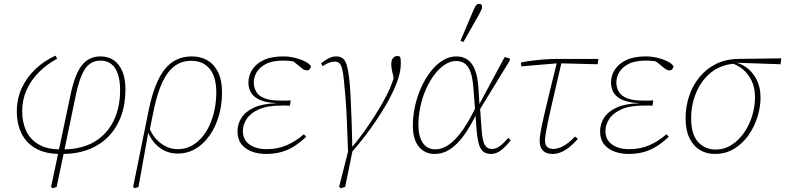

<svg xmlns="http://www.w3.org/2000/svg" viewBox="-20 -793 4105 1004"><path d="M255 191 247 185 350 -303Q373 -409 409.5 -453.5Q446 -498 505 -498Q546 -498 575 -478Q604 -458 620 -419.5Q636 -381 636 -326Q636 -249 613.5 -187Q591 -125 548.5 -80.5Q506 -36 444.5 -12Q383 12 305 12L310 -16L319 -12Q412 -14 476 -53Q540 -92 574 -161Q608 -230 608 -322Q608 -396 582 -436Q556 -476 505 -476Q473 -476 449.5 -459Q426 -442 409 -404Q392 -366 378 -303L315 0L276 185ZM294 12Q219 12 168.5 -16Q118 -44 93 -94Q68 -144 68 -211Q68 -277 94 -333Q120 -389 165.5 -432Q211 -475 270 -502L279 -486Q225 -457 183.5 -415.5Q142 -374 119 -322.5Q96 -271 96 -212Q96 -154 116.5 -109.5Q137 -65 180 -39Q223 -13 289 -12L297 -18Z M684 191 676 185 758 -219Q787 -361 840.5 -429.5Q894 -498 983 -498Q1030 -498 1065.5 -477Q1101 -456 1121 -414.5Q1141 -373 1141 -309Q1141 -244 1124 -186.5Q1107 -129 1076 -84.5Q1045 -40 1002.5 -15Q960 10 909 10Q851 10 807.5 -26.5Q764 -63 748 -121L758 -132Q777 -78 818.5 -45.5Q860 -13 910 -13Q946 -13 976.5 -28Q1007 -43 1032 -70.5Q1057 -98 1074.5 -135.5Q1092 -173 1101.5 -217.5Q1111 -262 1111 -310Q1111 -391 1076.5 -433Q1042 -475 980 -475Q930 -475 893 -447.5Q856 -420 830 -365Q804 -310 786 -227L760 -100L755 -98L704 185Z M1371 12Q1331 12 1297 -0.5Q1263 -13 1242.5 -39Q1222 -65 1222 -106Q1222 -145 1243 -177.5Q1264 -210 1308.5 -230.5Q1353 -251 1425 -253L1424 -254Q1376 -256 1344 -268.5Q1312 -281 1295.5 -304.5Q1279 -328 1279 -361Q1279 -397 1298.5 -428Q1318 -459 1358 -478.5Q1398 -498 1460 -498Q1493 -498 1523 -490.5Q1553 -483 1575.5 -471.5Q1598 -460 1606 -447Q1605 -439 1600 -432Q1595 -425 1584 -425Q1575 -425 1566.5 -430.5Q1558 -436 1545 -447L1504 -480L1546 -481L1542 -466Q1518 -472 1500.5 -474Q1483 -476 1461 -476Q1404 -476 1370.5 -458.5Q1337 -441 1322 -415Q1307 -389 1307 -363Q1307 -335 1320 -313Q1333 -291 1363.5 -279Q1394 -267 1447 -267Q1460 -267 1477 -267Q1494 -267 1500 -268L1496 -240Q1491 -241 1477.5 -241Q1464 -241 1451 -241Q1377 -241 1333 -221Q1289 -201 1269.5 -170.5Q1250 -140 1250 -108Q1250 -62 1284.5 -37.5Q1319 -13 1373 -13Q1433 -13 1480.5 -34Q1528 -55 1569 -91L1581 -78Q1552 -50 1520.5 -29.5Q1489 -9 1452 1.5Q1415 12 1371 12Z M1763 191 1753 185 1803 -12H1825L1785 184ZM1800 4Q1797 -84 1794 -156.5Q1791 -229 1786.5 -284.5Q1782 -340 1778 -377Q1774 -417 1768 -437Q1762 -457 1753 -464Q1744 -471 1731 -471Q1717 -471 1701.5 -465.5Q1686 -460 1667 -447L1659 -462Q1679 -478 1698.5 -488Q1718 -498 1738 -498Q1761 -498 1774 -486.5Q1787 -475 1794 -450Q1801 -425 1806 -382Q1810 -349 1813 -292Q1816 -235 1818.5 -165.5Q1821 -96 1822 -24V-25Q1855 -64 1884.5 -105.5Q1914 -147 1939 -186.5Q1964 -226 1982.5 -259Q2001 -292 2012 -316Q2022 -337 2031 -362Q2040 -387 2049 -420L2042 -357L2036 -397Q2032 -412 2029 -428Q2026 -444 2026 -459Q2026 -478 2035 -489Q2044 -500 2057 -500Q2062 -500 2065.5 -499Q2069 -498 2071 -497Q2074 -492 2075 -484Q2076 -476 2076 -464Q2076 -426 2063.5 -385.5Q2051 -345 2028 -300Q2016 -274 1995.5 -239.5Q1975 -205 1948.5 -165Q1922 -125 1889 -82Q1856 -39 1818 5Z M2252 12Q2202 12 2170.5 -25.5Q2139 -63 2139 -137Q2139 -188 2150.5 -239.5Q2162 -291 2183 -337Q2204 -383 2232.5 -419.5Q2261 -456 2295 -477Q2329 -498 2366 -498Q2399 -498 2423.5 -482Q2448 -466 2463 -429.5Q2478 -393 2482 -331L2487 -248L2489 -244L2498 -121Q2502 -58 2514.5 -36Q2527 -14 2553 -14Q2574 -14 2594.5 -29.5Q2615 -45 2637 -72L2651 -60Q2629 -31 2603 -9.5Q2577 12 2548 12Q2524 12 2508.5 1Q2493 -10 2484.5 -38Q2476 -66 2472 -117L2456 -327Q2451 -405 2429.5 -439.5Q2408 -474 2365 -474Q2335 -474 2306 -455Q2277 -436 2252 -403Q2227 -370 2208 -327.5Q2189 -285 2178.5 -237Q2168 -189 2168 -140Q2168 -79 2191 -45.5Q2214 -12 2257 -12Q2292 -12 2328 -37Q2364 -62 2401 -115Q2438 -168 2477 -252L2478 -195H2470Q2439 -131 2405.5 -84.5Q2372 -38 2334 -13Q2296 12 2252 12ZM2486 -215V-247L2619 -495L2646 -487V-477ZM2388 -580Q2405 -620 2422 -660Q2439 -700 2456 -740Q2461 -751 2465 -758.5Q2469 -766 2474 -769.5Q2479 -773 2485 -773Q2493 -773 2497 -769Q2501 -765 2501 -757Q2501 -750 2497 -741.5Q2493 -733 2483 -714Q2463 -679 2443 -643.5Q2423 -608 2403 -573Z M2706 -446 2704 -466Q2724 -471 2755 -475Q2786 -479 2823 -482Q2860 -485 2896 -485H3109L3105 -457L2905 -462H2895ZM2870 12Q2836 12 2819 -5.5Q2802 -23 2802 -56Q2802 -70 2805.5 -93.5Q2809 -117 2816.5 -151Q2824 -185 2835 -232Q2846 -279 2861 -340Q2876 -401 2895 -478H2919Q2901 -401 2887 -339.5Q2873 -278 2862 -231.5Q2851 -185 2844 -150.5Q2837 -116 2833.5 -93Q2830 -70 2830 -57Q2830 -34 2842 -24Q2854 -14 2874 -14Q2895 -14 2922.5 -27.5Q2950 -41 2987 -79L3002 -67Q2979 -41 2956.5 -23Q2934 -5 2912 3.5Q2890 12 2870 12Z M3267 12Q3227 12 3193 -0.5Q3159 -13 3138.5 -39Q3118 -65 3118 -106Q3118 -145 3139 -177.5Q3160 -210 3204.5 -230.5Q3249 -251 3321 -253L3320 -254Q3272 -256 3240 -268.5Q3208 -281 3191.5 -304.5Q3175 -328 3175 -361Q3175 -397 3194.5 -428Q3214 -459 3254 -478.5Q3294 -498 3356 -498Q3389 -498 3419 -490.5Q3449 -483 3471.5 -471.5Q3494 -460 3502 -447Q3501 -439 3496 -432Q3491 -425 3480 -425Q3471 -425 3462.5 -430.5Q3454 -436 3441 -447L3400 -480L3442 -481L3438 -466Q3414 -472 3396.5 -474Q3379 -476 3357 -476Q3300 -476 3266.5 -458.5Q3233 -441 3218 -415Q3203 -389 3203 -363Q3203 -335 3216 -313Q3229 -291 3259.5 -279Q3290 -267 3343 -267Q3356 -267 3373 -267Q3390 -267 3396 -268L3392 -240Q3387 -241 3373.5 -241Q3360 -241 3347 -241Q3273 -241 3229 -221Q3185 -201 3165.5 -170.5Q3146 -140 3146 -108Q3146 -62 3180.5 -37.5Q3215 -13 3269 -13Q3329 -13 3376.5 -34Q3424 -55 3465 -91L3477 -78Q3448 -50 3416.5 -29.5Q3385 -9 3348 1.5Q3311 12 3267 12Z M3718 12Q3675 12 3640.5 -8.5Q3606 -29 3585.5 -70.5Q3565 -112 3565 -174Q3565 -235 3583.5 -290.5Q3602 -346 3637.5 -389.5Q3673 -433 3724 -458.5Q3775 -484 3841 -485L4065 -488L4062 -457L3831 -465L3824 -460Q3782 -458 3746 -442.5Q3710 -427 3682 -400Q3654 -373 3634.5 -337.5Q3615 -302 3604.5 -261Q3594 -220 3594 -176Q3594 -90 3630.5 -50.5Q3667 -11 3722 -11Q3768 -11 3806 -35.5Q3844 -60 3871.5 -100Q3899 -140 3913.5 -188.5Q3928 -237 3928 -284Q3928 -334 3910.5 -370.5Q3893 -407 3864.5 -430.5Q3836 -454 3803 -463L3808 -470Q3848 -465 3881.5 -441.5Q3915 -418 3936 -377.5Q3957 -337 3957 -283Q3957 -233 3940.5 -180.5Q3924 -128 3893 -84.5Q3862 -41 3818 -14.5Q3774 12 3718 12Z"/></svg>

Font: Source Serif 4 ExtraLight
Style: Italic
Weight: 250
Italic angle: -12°
Designer: Frank Grießhammer
Foundry: Adobe Systems Incorporated
Version: Version 4.004;hotconv 1.0.116;makeotfexe 2.5.65601